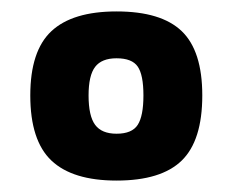

<svg xmlns="http://www.w3.org/2000/svg" viewBox="-20 -683 407 336"><path d="M184 -367Q107 -367 70 -402Q33 -437 33 -516Q33 -594 70 -628.5Q107 -663 184 -663Q262 -663 298 -628.5Q334 -594 334 -516Q334 -437 298 -402Q262 -367 184 -367ZM184 -449Q211 -449 221 -464.5Q231 -480 231 -516Q231 -552 221 -566.5Q211 -581 184 -581Q158 -581 146.5 -566Q135 -551 135 -516Q135 -480 146.5 -464.5Q158 -449 184 -449Z"/></svg>

Font: Cairo Play ExtraBold
Style: Regular
Weight: 800
Version: Version 3.119